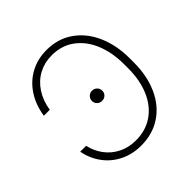

<svg xmlns="http://www.w3.org/2000/svg" viewBox="-152 -653 781 781"><g transform="rotate(-45 238.0 -263.0)"><path d="M225.6 -19.5Q281.7 -19.5 323.5 -48.1Q365.2 -76.7 387.7 -128.7Q410.2 -180.7 410.2 -249V-274.4Q410.2 -339.8 388.7 -392.6Q367.2 -445.3 325.9 -476.1Q284.7 -506.8 227.5 -506.8Q186.5 -506.8 152.3 -488.8Q118.2 -470.7 95.5 -436.5Q72.8 -402.3 65.4 -355.5H31.2Q39.6 -411.1 66.9 -452.1Q94.2 -493.2 135.7 -515.1Q177.2 -537.1 227.5 -537.1Q293.5 -537.1 342.3 -502.7Q391.1 -468.3 417.2 -408.7Q443.4 -349.1 443.4 -274.4V-249Q443.4 -172.9 416.7 -113.8Q390.1 -54.7 340.8 -22Q291.5 10.7 225.6 10.7Q174.8 10.7 134 -9.8Q93.3 -30.3 67.1 -66.2Q41 -102.1 32.2 -147.5H66.4Q74.2 -111.3 95.7 -82.3Q117.2 -53.2 150.4 -36.4Q183.6 -19.5 225.6 -19.5ZM211.9 -259.8Q211.9 -271.5 220.5 -280.3Q229 -289.1 241.2 -289.1Q254.4 -289.1 262.9 -280.5Q271.5 -272 271.5 -259.8Q271.5 -247.1 262.9 -238.8Q254.4 -230.5 241.2 -230.5Q229 -230.5 220.5 -239Q211.9 -247.6 211.9 -259.8Z"/></g></svg>

Font: Pretendard Std Thin
Style: Regular
Weight: 100
Designer: Base glyphs from Inter by Rasmus Andersson; Hangeul glyphs from Noto Sans CJK(Source Han Sans) by Jang Soo-young and Kan
Foundry: Kil Hyung-jin
Version: Version 1.309